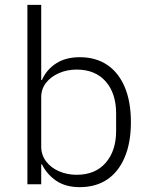

<svg xmlns="http://www.w3.org/2000/svg" viewBox="-20 -760 614 792"><path d="M93 0V-740H150V-430H153Q172 -473 211.5 -498.5Q251 -524 309 -524Q375 -524 422 -492.5Q469 -461 494.5 -401Q520 -341 520 -256Q520 -172 494.5 -111.5Q469 -51 422 -19.5Q375 12 309 12Q251 12 212.5 -14Q174 -40 153 -82H150V0ZM296 -39Q373 -39 416 -88.5Q459 -138 459 -220V-292Q459 -375 416 -424Q373 -473 296 -473Q257 -473 223.5 -458.5Q190 -444 170 -418.5Q150 -393 150 -359V-156Q150 -121 170 -94.5Q190 -68 223.5 -53.5Q257 -39 296 -39Z"/></svg>

Font: IBM Plex Sans Light
Style: Regular
Weight: 300
Designer: Mike Abbink, Paul van der Laan, Pieter van Rosmalen
Foundry: Bold Monday
Version: Version 3.201